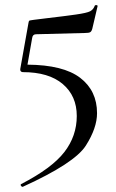

<svg xmlns="http://www.w3.org/2000/svg" viewBox="-20 -445 449 740"><path d="M354 -8.8Q354 48.3 310.8 116.2Q267.6 184.1 67.9 274.9H66.9Q63 274.9 60.5 270.5Q58.1 266.1 62 264.2Q180.2 203.1 228 141.1Q275.9 79.1 275.9 2Q275.9 -75.2 221.9 -121.1Q168 -167 67.9 -167Q63 -167 60.1 -170.4Q57.1 -173.8 58.1 -179.2L89.8 -356.9Q90.8 -363.8 93 -365.5Q95.2 -367.2 162.1 -375Q229 -382.8 272 -388.9Q314.9 -395 327.4 -401.6Q339.8 -408.2 345.2 -422.9Q346.2 -425.8 351.6 -425.3Q356.9 -424.8 356 -420.9L335.9 -335Q333 -323.7 327.4 -320.8Q321.8 -317.9 308.1 -317.9L119.1 -313Q106 -313 104 -298.8L85.9 -195.8Q224.1 -194.8 289.1 -145Q354 -95.2 354 -8.8Z"/></svg>

Font: Cormorant-Medium
Style: Regular
Weight: 500
Designer: Christian Thalmann (Catharsis Fonts)
Version: Version 3.000